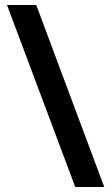

<svg xmlns="http://www.w3.org/2000/svg" viewBox="-20 -741 444 768"><path d="M125 -721H8L281 7H397Z"/></svg>

Font: Noto Sans Hebrew ExtraCondensed
Style: Bold
Weight: 700
Width: 2
Designer: Monotype Design Team
Foundry: Monotype Imaging Inc.
Version: Version 2.004